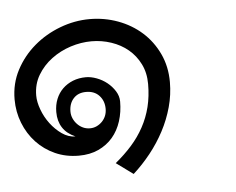

<svg xmlns="http://www.w3.org/2000/svg" viewBox="-39 -417 628 510"><g transform="rotate(-5 275.0 -162.0)"><path d="M356.9 -187Q356.9 -216.8 345.2 -240.2Q333.5 -263.7 314.2 -279.8Q294.9 -295.9 269.5 -304.4Q244.1 -313 216.8 -313Q189 -313 160.9 -304Q132.8 -294.9 109.9 -277.8Q86.9 -260.7 72.5 -236.6Q58.1 -212.4 58.1 -182.1Q58.1 -165 65.7 -144.5Q73.2 -124 86.4 -106.4Q99.6 -88.9 116.7 -76.9Q133.8 -64.9 152.8 -64.9Q129.9 -74.7 118.7 -92Q107.4 -109.4 107.4 -133.8Q107.4 -152.8 113.8 -168.5Q120.1 -184.1 131.6 -195.3Q143.1 -206.5 158.9 -212.9Q174.8 -219.2 193.8 -219.2Q207 -219.2 222.2 -213.6Q237.3 -208 249.8 -198Q262.2 -188 270.5 -174.8Q278.8 -161.6 278.8 -147Q278.8 -119.1 271 -94.7Q263.2 -70.3 247.8 -52.2Q232.4 -34.2 209.7 -23.7Q187 -13.2 157.2 -13.2Q123 -13.2 94.2 -26.1Q65.4 -39.1 44.4 -61.5Q23.4 -84 11.7 -113.8Q0 -143.6 0 -176.8Q0 -219.2 18.8 -254.9Q37.6 -290.5 68.4 -316.7Q99.1 -342.8 137.9 -357.4Q176.8 -372.1 216.8 -372.1Q256.3 -372.1 292.2 -358.9Q328.1 -345.7 355.5 -321.3Q382.8 -296.9 398.9 -262.7Q415 -228.5 415 -187Q415 -153.3 406 -120.6Q397 -87.9 381.1 -57.9Q365.2 -27.8 343.8 -1Q322.3 25.9 297.9 47.9L252.9 15.1Q277.3 -4.9 296.6 -26.6Q315.9 -48.3 329.3 -73Q342.8 -97.7 349.9 -126Q356.9 -154.3 356.9 -187ZM190.9 -180.2Q169.4 -180.2 157.2 -166.7Q145 -153.3 145 -131.8Q145 -122.1 148.9 -113.3Q152.8 -104.5 159.4 -97.7Q166 -90.8 174.6 -86.9Q183.1 -83 192.9 -83Q202.6 -83 210.9 -86.9Q219.2 -90.8 225.6 -97.4Q231.9 -104 235.4 -112.5Q238.8 -121.1 238.8 -130.9Q238.8 -152.3 225.8 -166.3Q212.9 -180.2 190.9 -180.2Z"/></g></svg>

Font: Saysettha OT
Style: Regular
Weight: 400
Designer: John M. Durdin and Silvain Dupertuis
Foundry: Lao Script for Windows
Version: Version 2.000